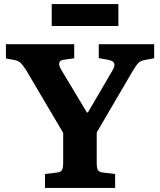

<svg xmlns="http://www.w3.org/2000/svg" viewBox="-20 -919 782 939"><path d="M200 0V-68L258 -75Q277 -77 283 -87Q289 -97 289 -126V-269L109 -574Q95 -596 83.5 -609Q72 -622 48 -626L9 -633V-703H343V-634L293 -627Q274 -625 270 -612.5Q266 -600 280 -577L405 -369H410L528 -571Q543 -595 539 -608Q535 -621 511 -626L463 -635V-703H734V-634L685 -625Q668 -622 656.5 -610.5Q645 -599 628 -570L453 -271V-122Q453 -97 459 -87Q465 -77 485 -75L543 -68V0ZM233 -792V-899H559V-792Z"/></svg>

Font: Literata 18pt
Style: Bold
Weight: 700
Designer: Latin by Veronika Burian and Jose Scaglione. Greek by Irene Vlachou. Cyrillic by Vera Evstafieva.
Foundry: TypeTogether
Version: Version 3.103;gftools[0.9.29]